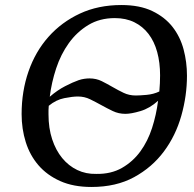

<svg xmlns="http://www.w3.org/2000/svg" viewBox="-20 -732 770 764"><path d="M66 -278Q66 -369 93.5 -448Q121 -527 173 -585.5Q225 -644 298 -678Q371 -712 463 -712Q536 -712 586 -688Q636 -664 666.5 -625Q697 -586 710.5 -535.5Q724 -485 724 -431Q724 -351 701.5 -271.5Q679 -192 632 -129Q585 -66 513.5 -27Q442 12 344 12Q272 12 219.5 -11.5Q167 -35 133 -74.5Q99 -114 82.5 -166.5Q66 -219 66 -278ZM173 -277Q173 -222 187.5 -178Q202 -134 227.5 -103Q253 -72 287.5 -55.5Q322 -39 363 -40Q422 -39 465.5 -64Q509 -89 538.5 -129.5Q568 -170 585 -222.5Q602 -275 609 -331Q576 -301 539 -290Q502 -279 479 -279Q452 -279 429 -290Q406 -301 383.5 -313.5Q361 -326 338.5 -337Q316 -348 290 -348Q269 -348 236 -341.5Q203 -335 174 -311Q173 -303 173 -294Q173 -285 173 -277ZM520 -352Q536 -352 563.5 -354.5Q591 -357 614 -368Q617 -401 617 -432Q617 -483 605.5 -525Q594 -567 571 -597Q548 -627 514.5 -643.5Q481 -660 437 -660Q377 -660 331.5 -632.5Q286 -605 254 -560.5Q222 -516 203.5 -460Q185 -404 178 -347Q208 -373 239 -389Q270 -405 293 -413Q305 -417 316 -418.5Q327 -420 336 -420Q363 -420 385 -409Q407 -398 428.5 -385.5Q450 -373 472 -362.5Q494 -352 520 -352Z"/></svg>

Font: PTSerifItalic
Style: Italic
Weight: 400
Italic angle: -12°
Designer: A.Korolkova, O.Umpeleva, V.Yefimov
Foundry: ParaType Ltd
Version: Version 1.000W OFL